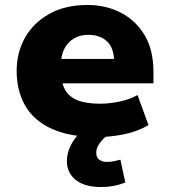

<svg xmlns="http://www.w3.org/2000/svg" viewBox="-20 -540 681 772"><path d="M372 11Q262 11 189.5 -21.5Q117 -54 82 -114Q47 -174 47 -255Q47 -329 80.5 -388.5Q114 -448 178 -484Q242 -520 332 -520Q406 -520 466 -489Q526 -458 561.5 -398.5Q597 -339 597 -251V-205H201V-303H447L439 -289Q439 -346 411 -373Q383 -400 334 -400Q302 -400 277.5 -385.5Q253 -371 239 -344.5Q225 -318 225 -279V-257Q225 -209 241.5 -179.5Q258 -150 292.5 -136.5Q327 -123 383 -123Q421 -123 462.5 -132Q504 -141 533 -158L577 -37Q533 -11 478.5 0Q424 11 372 11ZM386 212Q320 212 284.5 183.5Q249 155 249 108Q249 62 280.5 18.5Q312 -25 360 -49L419 0Q403 10 391.5 22.5Q380 35 373.5 47.5Q367 60 367 74Q367 94 379.5 102.5Q392 111 409 111Q425 111 437 108.5Q449 106 464 102L484 194Q457 204 435 208Q413 212 386 212Z"/></svg>

Font: Nunito Sans 6pt Black
Style: Regular
Weight: 900
Version: Version 3.101;gftools[0.9.27]